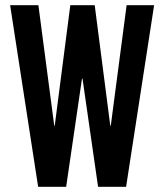

<svg xmlns="http://www.w3.org/2000/svg" viewBox="-20 -720 633 740"><path d="M466 0H358L298 -417H296L235 0H127L19 -700H128L189 -236H191L251 -700H345L405 -236H407L468 -700H574Z"/></svg>

Font: Bebas Kai
Style: Regular
Weight: 400
Designer: Ryoichi Tsunekawa
Foundry: Dharma Type
Version: Version 1.001;PS 001.001;hotconv 1.0.70;makeotf.lib2.5.58329